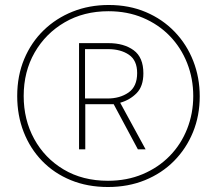

<svg xmlns="http://www.w3.org/2000/svg" viewBox="-20 -742 871 770"><path d="M413 8Q331 8 264 -19.5Q197 -47 149 -96.5Q101 -146 75 -212.5Q49 -279 49 -357Q49 -438 77 -505Q105 -572 155 -620.5Q205 -669 271.5 -695.5Q338 -722 416 -722Q498 -722 565 -693.5Q632 -665 680.5 -614.5Q729 -564 755 -497.5Q781 -431 781 -356Q781 -278 754 -212Q727 -146 678 -96.5Q629 -47 561.5 -19.5Q494 8 413 8ZM413 -17Q489 -17 552 -43.5Q615 -70 660.5 -116.5Q706 -163 730.5 -225Q755 -287 755 -357Q755 -427 730.5 -489Q706 -551 661 -597.5Q616 -644 553.5 -670.5Q491 -697 415 -697Q316 -697 239.5 -652.5Q163 -608 119 -531.5Q75 -455 75 -357Q75 -262 117 -185Q159 -108 235 -62.5Q311 -17 413 -17ZM297 -143V-569H415Q477 -569 516 -540.5Q555 -512 555 -448Q555 -396 528 -368.5Q501 -341 462 -330L564 -143H533L436 -324H322V-143ZM411 -347Q461 -347 495.5 -371Q530 -395 530 -449Q530 -500 497 -522.5Q464 -545 413 -545H321V-347Z"/></svg>

Font: Noto Sans Lao Looped Condensed Thin
Style: Regular
Weight: 100
Width: 3
Designer: Mark Frömberg, Ben Mitchell
Foundry: The Fontpad Ltd
Version: Version 1.002; ttfautohint (v1.8.4.7-5d5b)